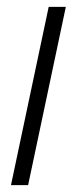

<svg xmlns="http://www.w3.org/2000/svg" viewBox="-20 -540 241 560"><path d="M122 -520H172L62 0H12Z"/></svg>

Font: Raleway Thin Light
Style: Italic
Weight: 300
Italic angle: -12°
Version: Version 4.026